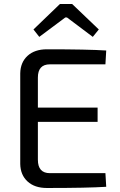

<svg xmlns="http://www.w3.org/2000/svg" viewBox="-20 -937 600 958"><path d="M176 -753 147 -790 279 -917H340L473 -790L443 -753L314 -850H306ZM506 -73 510 -5Q418 1 214 1Q153 1 117.5 -31.5Q82 -64 81 -119V-571Q82 -626 117.5 -658.5Q153 -691 214 -691Q418 -691 510 -685L506 -616H229Q169 -616 169 -550V-400H467V-329H169V-140Q169 -73 229 -73Z"/></svg>

Font: Exo 2
Style: Regular
Weight: 400
Designer: Natanael Gama
Version: Version 1.001;PS 001.001;hotconv 1.0.70;makeotf.lib2.5.58329